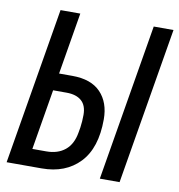

<svg xmlns="http://www.w3.org/2000/svg" viewBox="-79 -770 784 842"><g transform="rotate(10 313.0 -349.0)"><path d="M169 -77Q220 -77 252.5 -103.5Q285 -130 294 -183L298 -206Q300 -221 301 -234.5Q302 -248 302 -263Q302 -305 278.5 -325.5Q255 -346 212 -346H152L107 -77ZM123 -698H211L165 -423H224Q308 -423 350.5 -378.5Q393 -334 393 -259Q393 -131 330.5 -65.5Q268 0 162 0H6ZM538 -698H626L509 0H421Z"/></g></svg>

Font: IBM Plex Mono Text
Style: Italic
Weight: 450
Italic angle: -9°
Monospace: yes
Designer: Mike Abbink, Paul van der Laan, Pieter van Rosmalen
Foundry: Bold Monday
Version: Version 2.1